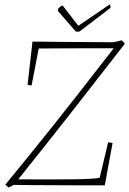

<svg xmlns="http://www.w3.org/2000/svg" viewBox="-20 -833 580 863"><path d="M19 10 4 -3Q55 -65 110.5 -133.5Q166 -202 221 -271Q276 -340 326.5 -404.5Q377 -469 419 -523.5Q461 -578 491 -616Q420 -616 352 -616Q284 -616 231 -615.5Q178 -615 154 -615L122 -449Q113 -449 104 -452L126 -646Q146 -646 184.5 -645.5Q223 -645 270 -644.5Q317 -644 361 -644Q405 -644 437 -643.5Q469 -643 477 -643Q490 -643 501.5 -645.5Q513 -648 527 -652L539 -640L540 -635Q422 -483 301.5 -329Q181 -175 62 -27Q211 -26 305.5 -27Q400 -28 428 -34L466 -193Q475 -193 486 -190L451 0Q401 0 341.5 0Q282 0 223.5 -0.5Q165 -1 116.5 -1Q68 -1 41 -2ZM321 -691 240 -784 242 -795Q249 -803 261 -809L332 -717L473 -813Q475 -812 476 -807Q477 -802 477 -798L337 -691Z"/></svg>

Font: Labrada ExtraLight
Style: Italic
Weight: 200
Italic angle: -7°
Designer: Mercedes Jáuregui
Foundry: Omnibus-Type Team
Version: Version 1.000; ttfautohint (v1.8.4.7-5d5b)